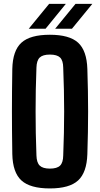

<svg xmlns="http://www.w3.org/2000/svg" viewBox="-20 -994 532 1022"><path d="M245.5 9Q140.5 9 94 -33.5Q47.5 -76 45.5 -174Q44.5 -236 44 -291.8Q43.5 -347.5 43.5 -401Q43.5 -454.5 44 -510Q44.5 -565.5 45.5 -626.5Q47.5 -724.5 94 -766.8Q140.5 -809 245.5 -809Q349.5 -809 395.8 -766.8Q442 -724.5 445 -626.5Q447 -565.5 448 -510Q449 -454.5 449 -400.5Q449 -346.5 448 -291Q447 -235.5 445 -174Q442 -76 395.8 -33.5Q349.5 9 245.5 9ZM245.5 -96.5Q283.5 -96.5 299.8 -112.5Q316 -128.5 316.5 -166.5Q319 -228 320.2 -285.8Q321.5 -343.5 321.5 -400.2Q321.5 -457 320.2 -515Q319 -573 316.5 -634Q316 -672 299.8 -687.8Q283.5 -703.5 245.5 -703.5Q208 -703.5 191.5 -687.8Q175 -672 174 -634Q171.5 -573.5 170.5 -515.8Q169.5 -458 169.5 -401.2Q169.5 -344.5 170.5 -286.5Q171.5 -228.5 174 -166.5Q175 -128.5 191.5 -112.5Q208 -96.5 245.5 -96.5ZM133 -841 241.5 -973.5H330.5L222.5 -841ZM273.5 -841 382 -973.5H471.5L363 -841Z"/></svg>

Font: Big Shoulders
Style: Bold
Weight: 700
Designer: Patric King
Foundry: XO Type Co
Version: Version 2.002